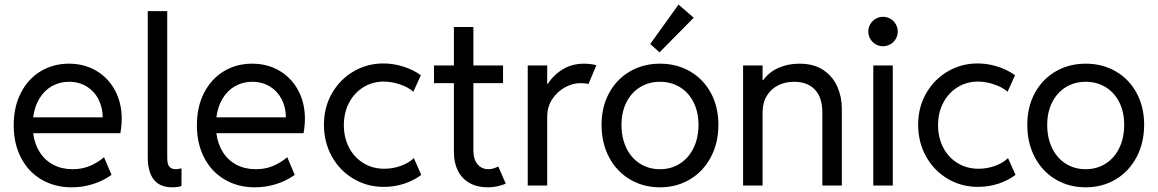

<svg xmlns="http://www.w3.org/2000/svg" viewBox="-20 -800 4993 828"><path d="M39.1 -259.8Q39.1 -339.4 70.1 -399.7Q101.1 -460 155.3 -492.7Q209.5 -525.4 277.3 -525.4Q343.3 -525.4 395 -494.9Q446.8 -464.4 475.8 -410.4Q504.9 -356.4 504.9 -288.1Q504.9 -257.8 499 -225.6H123Q128.9 -178.7 151.4 -143.6Q173.8 -108.4 210.2 -89.4Q246.6 -70.3 293 -70.3Q335.4 -70.3 369.4 -85.2Q403.3 -100.1 428.7 -122.1L460.9 -45.9Q428.7 -22 383.8 -7.1Q338.9 7.8 289.1 7.8Q216.8 7.8 159.9 -25.1Q103 -58.1 71 -118.9Q39.1 -179.7 39.1 -259.8ZM422.9 -293.9Q422.9 -335.9 405 -371.1Q387.2 -406.2 354 -426.8Q320.8 -447.3 277.3 -447.3Q236.8 -447.3 203.9 -428.5Q170.9 -409.7 149.9 -375Q128.9 -340.3 123 -293.9Z M617.2 -124V-752H701.2V-122.1Q701.2 -107.4 703.1 -96.9Q705.1 -86.4 713.4 -78.4Q721.7 -70.3 739.3 -70.3Q747.1 -70.3 762.7 -74.2V2Q748 7.8 722.7 7.8Q617.2 7.8 617.2 -124Z M829.1 -259.8Q829.1 -339.4 860.1 -399.7Q891.1 -460 945.3 -492.7Q999.5 -525.4 1067.4 -525.4Q1133.3 -525.4 1185.1 -494.9Q1236.8 -464.4 1265.9 -410.4Q1294.9 -356.4 1294.9 -288.1Q1294.9 -257.8 1289.1 -225.6H913.1Q918.9 -178.7 941.4 -143.6Q963.9 -108.4 1000.2 -89.4Q1036.6 -70.3 1083 -70.3Q1125.5 -70.3 1159.4 -85.2Q1193.4 -100.1 1218.8 -122.1L1251 -45.9Q1218.8 -22 1173.8 -7.1Q1128.9 7.8 1079.1 7.8Q1006.8 7.8 950 -25.1Q893.1 -58.1 861.1 -118.9Q829.1 -179.7 829.1 -259.8ZM1212.9 -293.9Q1212.9 -335.9 1195.1 -371.1Q1177.2 -406.2 1144 -426.8Q1110.8 -447.3 1067.4 -447.3Q1026.9 -447.3 993.9 -428.5Q960.9 -409.7 939.9 -375Q918.9 -340.3 913.1 -293.9Z M1377 -261.7Q1377 -337.9 1411.9 -398.2Q1446.8 -458.5 1505.4 -492.4Q1564 -526.4 1632.8 -526.4Q1677.2 -526.4 1720 -512.7Q1762.7 -499 1794.9 -475.6L1762.7 -404.3Q1741.2 -423.8 1704.8 -436Q1668.5 -448.2 1634.8 -448.2Q1587.9 -448.2 1548.6 -424.8Q1509.3 -401.4 1486.1 -358.4Q1462.9 -315.4 1462.9 -259.8Q1462.9 -206.5 1485.1 -163.8Q1507.3 -121.1 1547.1 -96.7Q1586.9 -72.3 1636.7 -72.3Q1675.3 -72.3 1709.5 -85Q1743.7 -97.7 1764.6 -118.2L1796.9 -45.9Q1766.6 -22.5 1724.4 -8.3Q1682.1 5.9 1634.8 5.9Q1563 5.9 1503.9 -29.3Q1444.8 -64.5 1410.9 -125.7Q1377 -187 1377 -261.7Z M1937.5 -143.6V-441.4H1851.6V-517.6H1937.5V-683.6H2021.5V-517.6H2149.4V-441.4H2021.5V-152.3Q2021.5 -112.8 2039.3 -91.6Q2057.1 -70.3 2086.9 -70.3Q2105.5 -70.3 2128.9 -82L2161.1 -7.8Q2122.1 7.8 2085 7.8Q2037.1 7.8 2004.2 -11.2Q1971.2 -30.3 1954.3 -64.5Q1937.5 -98.6 1937.5 -143.6Z M2255.9 -517.6H2339.8V-438.5H2342.3Q2368.2 -478 2408 -501.7Q2447.8 -525.4 2499 -525.4Q2514.6 -525.4 2529.8 -523.2Q2544.9 -521 2551.8 -518.6L2517.6 -437.5Q2514.6 -439 2504.2 -440.2Q2493.7 -441.4 2481.4 -441.4Q2450.2 -441.4 2417 -423.6Q2383.8 -405.8 2361.8 -372.8Q2339.8 -339.8 2339.8 -295.9V0H2255.9Z M2574.2 -261.7Q2574.2 -338.9 2606.7 -398.7Q2639.2 -458.5 2696.5 -491.9Q2753.9 -525.4 2826.2 -525.4Q2898.9 -525.4 2956.3 -491.9Q3013.7 -458.5 3045.9 -398.7Q3078.1 -338.9 3078.1 -261.7Q3078.1 -183.6 3045.4 -122.1Q3012.7 -60.5 2955.3 -26.4Q2897.9 7.8 2826.2 7.8Q2753.9 7.8 2696.5 -26.4Q2639.2 -60.5 2606.7 -121.8Q2574.2 -183.1 2574.2 -261.7ZM2992.2 -261.7Q2992.2 -316.9 2970.9 -359.1Q2949.7 -401.4 2911.9 -424.3Q2874 -447.3 2826.2 -447.3Q2778.3 -447.3 2740.7 -424.3Q2703.1 -401.4 2681.6 -359.1Q2660.2 -316.9 2660.2 -261.7Q2660.2 -205.1 2681.2 -161.6Q2702.1 -118.2 2740 -94.2Q2777.8 -70.3 2826.2 -70.3Q2874 -70.3 2911.9 -94.2Q2949.7 -118.2 2970.9 -161.6Q2992.2 -205.1 2992.2 -261.7ZM2784.2 -610.4 2906.2 -780.3 2971.7 -723.6 2824.2 -574.2Z M3184.6 -517.6H3268.6V-454.1H3271Q3295.9 -488.8 3336.7 -507.1Q3377.4 -525.4 3427.7 -525.4Q3489.7 -525.4 3530.8 -497.8Q3571.8 -470.2 3591.1 -426Q3610.4 -381.8 3610.4 -332V0H3526.4V-314.5Q3526.4 -379.4 3494.4 -413.3Q3462.4 -447.3 3404.3 -447.3Q3365.7 -447.3 3335 -431.6Q3304.2 -416 3286.4 -386.2Q3268.6 -356.4 3268.6 -314.5V0H3184.6Z M3746.1 -517.6H3830.1V0H3746.1ZM3724.6 -664.1Q3724.6 -681.6 3733.2 -696Q3741.7 -710.4 3756.1 -719Q3770.5 -727.5 3788.1 -727.5Q3805.2 -727.5 3819.8 -719Q3834.5 -710.4 3843 -695.8Q3851.6 -681.2 3851.6 -664.1Q3851.6 -647 3843 -632.3Q3834.5 -617.7 3819.8 -609.1Q3805.2 -600.6 3788.1 -600.6Q3770.5 -600.6 3756.1 -609.1Q3741.7 -617.7 3733.2 -632.1Q3724.6 -646.5 3724.6 -664.1Z M3939.5 -261.7Q3939.5 -337.9 3974.4 -398.2Q4009.3 -458.5 4067.9 -492.4Q4126.5 -526.4 4195.3 -526.4Q4239.7 -526.4 4282.5 -512.7Q4325.2 -499 4357.4 -475.6L4325.2 -404.3Q4303.7 -423.8 4267.3 -436Q4231 -448.2 4197.3 -448.2Q4150.4 -448.2 4111.1 -424.8Q4071.8 -401.4 4048.6 -358.4Q4025.4 -315.4 4025.4 -259.8Q4025.4 -206.5 4047.6 -163.8Q4069.8 -121.1 4109.6 -96.7Q4149.4 -72.3 4199.2 -72.3Q4237.8 -72.3 4272 -85Q4306.2 -97.7 4327.1 -118.2L4359.4 -45.9Q4329.1 -22.5 4286.9 -8.3Q4244.6 5.9 4197.3 5.9Q4125.5 5.9 4066.4 -29.3Q4007.3 -64.5 3973.4 -125.7Q3939.5 -187 3939.5 -261.7Z M4410.2 -261.7Q4410.2 -338.9 4442.6 -398.7Q4475.1 -458.5 4532.5 -491.9Q4589.8 -525.4 4662.1 -525.4Q4734.9 -525.4 4792.2 -491.9Q4849.6 -458.5 4881.8 -398.7Q4914.1 -338.9 4914.1 -261.7Q4914.1 -183.6 4881.3 -122.1Q4848.6 -60.5 4791.3 -26.4Q4733.9 7.8 4662.1 7.8Q4589.8 7.8 4532.5 -26.4Q4475.1 -60.5 4442.6 -121.8Q4410.2 -183.1 4410.2 -261.7ZM4828.1 -261.7Q4828.1 -316.9 4806.9 -359.1Q4785.6 -401.4 4747.8 -424.3Q4710 -447.3 4662.1 -447.3Q4614.3 -447.3 4576.7 -424.3Q4539.1 -401.4 4517.6 -359.1Q4496.1 -316.9 4496.1 -261.7Q4496.1 -205.1 4517.1 -161.6Q4538.1 -118.2 4575.9 -94.2Q4613.8 -70.3 4662.1 -70.3Q4710 -70.3 4747.8 -94.2Q4785.6 -118.2 4806.9 -161.6Q4828.1 -205.1 4828.1 -261.7Z"/></svg>

Font: Reddit Sans Vanilla
Style: Regular
Weight: 400
Designer: Stephen Hutchings
Foundry: Reddit
Version: Version 1.013